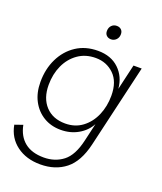

<svg xmlns="http://www.w3.org/2000/svg" viewBox="-167 -783 926 1100"><g transform="rotate(20 296.5 -233.0)"><path d="M211 215Q125 215 66.5 171.5Q8 128 -6 52L43 35Q56 101 99.5 136Q143 171 216 171Q284 171 333.5 133Q383 95 405 -2L430 -110Q406 -65 359 -38Q312 -11 253 -11Q194 -11 148.5 -38.5Q103 -66 77 -115Q51 -164 51 -230Q51 -309 82 -372.5Q113 -436 169 -473Q225 -510 301 -510Q381 -510 429.5 -463.5Q478 -417 484 -345L520 -500H570L452 6Q426 117 364 166Q302 215 211 215ZM265 -54Q325 -54 369 -87Q413 -120 436.5 -174.5Q460 -229 460 -294Q460 -379 414.5 -423Q369 -467 303 -467Q241 -467 195.5 -435Q150 -403 125.5 -349.5Q101 -296 101 -230Q101 -149 145 -101.5Q189 -54 265 -54ZM347 -597Q330 -597 319.5 -607Q309 -617 309 -634Q309 -655 321.5 -668Q334 -681 353 -681Q370 -681 380.5 -671Q391 -661 391 -644Q391 -623 378 -610Q365 -597 347 -597Z"/></g></svg>

Font: Work Sans Light
Style: Italic
Weight: 300
Italic angle: -13°
Designer: Wei Huang
Foundry: Wei Huang
Version: Version 2.010; ttfautohint (v1.8.3)